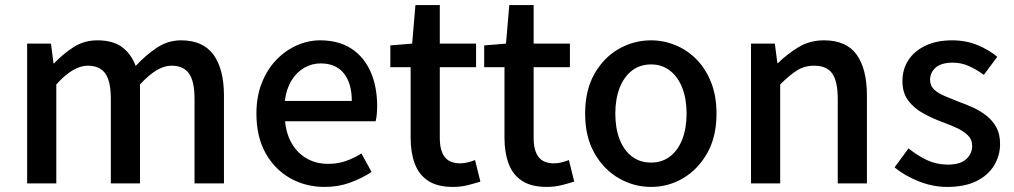

<svg xmlns="http://www.w3.org/2000/svg" viewBox="-20 -723 3998 757"><path d="M87 0V-551H181L191 -473H193Q229 -511 270.5 -537.5Q312 -564 364 -564Q425 -564 461 -537.5Q497 -511 515 -463Q556 -507 599.5 -535.5Q643 -564 694 -564Q780 -564 821.5 -507.5Q863 -451 863 -346V0H747V-332Q747 -403 725 -433.5Q703 -464 656 -464Q628 -464 597.5 -446Q567 -428 532 -390V0H417V-332Q417 -403 395 -433.5Q373 -464 325 -464Q298 -464 267 -446Q236 -428 202 -390V0Z M1260 14Q1185 14 1124 -20.5Q1063 -55 1027 -119.5Q991 -184 991 -275Q991 -342 1012 -395.5Q1033 -449 1069 -486.5Q1105 -524 1150 -544Q1195 -564 1242 -564Q1315 -564 1365 -531.5Q1415 -499 1441 -440.5Q1467 -382 1467 -304Q1467 -287 1465.5 -271.5Q1464 -256 1461 -245H1104Q1109 -193 1131.5 -155.5Q1154 -118 1190.5 -97.5Q1227 -77 1274 -77Q1311 -77 1343 -88Q1375 -99 1405 -118L1445 -45Q1407 -20 1360.5 -3Q1314 14 1260 14ZM1103 -325H1367Q1367 -395 1335.5 -434Q1304 -473 1244 -473Q1210 -473 1180 -456Q1150 -439 1129.5 -406Q1109 -373 1103 -325Z M1766 14Q1704 14 1667.5 -10.5Q1631 -35 1615 -78.5Q1599 -122 1599 -180V-458H1519V-544L1605 -551L1618 -703H1714V-551H1857V-458H1714V-179Q1714 -130 1733 -104.5Q1752 -79 1795 -79Q1809 -79 1825 -83Q1841 -87 1853 -92L1874 -7Q1852 0 1824.5 7Q1797 14 1766 14Z M2136 14Q2074 14 2037.5 -10.5Q2001 -35 1985 -78.5Q1969 -122 1969 -180V-458H1889V-544L1975 -551L1988 -703H2084V-551H2227V-458H2084V-179Q2084 -130 2103 -104.5Q2122 -79 2165 -79Q2179 -79 2195 -83Q2211 -87 2223 -92L2244 -7Q2222 0 2194.5 7Q2167 14 2136 14Z M2547 14Q2479 14 2419.5 -20.5Q2360 -55 2323.5 -119.5Q2287 -184 2287 -275Q2287 -367 2323.5 -431.5Q2360 -496 2419.5 -530Q2479 -564 2547 -564Q2597 -564 2644 -544.5Q2691 -525 2727 -488Q2763 -451 2784 -397.5Q2805 -344 2805 -275Q2805 -184 2768.5 -119.5Q2732 -55 2673.5 -20.5Q2615 14 2547 14ZM2547 -82Q2590 -82 2621.5 -106Q2653 -130 2670 -173.5Q2687 -217 2687 -275Q2687 -333 2670 -376.5Q2653 -420 2621.5 -444.5Q2590 -469 2547 -469Q2503 -469 2471.5 -444.5Q2440 -420 2423 -376.5Q2406 -333 2406 -275Q2406 -217 2423 -173.5Q2440 -130 2471.5 -106Q2503 -82 2547 -82Z M2941 0V-551H3035L3045 -474H3047Q3085 -511 3129 -537.5Q3173 -564 3229 -564Q3317 -564 3357.5 -507.5Q3398 -451 3398 -346V0H3283V-332Q3283 -403 3261 -433.5Q3239 -464 3190 -464Q3152 -464 3122.5 -445.5Q3093 -427 3056 -390V0Z M3714 14Q3658 14 3602.5 -8Q3547 -30 3507 -63L3562 -138Q3598 -109 3635.5 -91.5Q3673 -74 3717 -74Q3766 -74 3789.5 -95.5Q3813 -117 3813 -148Q3813 -173 3795.5 -190Q3778 -207 3750 -219.5Q3722 -232 3692 -243Q3655 -257 3619.5 -276.5Q3584 -296 3561 -326.5Q3538 -357 3538 -403Q3538 -450 3561.5 -486Q3585 -522 3629 -543Q3673 -564 3734 -564Q3789 -564 3834.5 -545Q3880 -526 3912 -499L3859 -428Q3830 -449 3800 -462.5Q3770 -476 3737 -476Q3691 -476 3669 -456.5Q3647 -437 3647 -408Q3647 -385 3663 -370Q3679 -355 3705.5 -344Q3732 -333 3762 -321Q3791 -311 3819.5 -297.5Q3848 -284 3871 -265.5Q3894 -247 3908.5 -220.5Q3923 -194 3923 -155Q3923 -109 3899 -70Q3875 -31 3829 -8.5Q3783 14 3714 14Z"/></svg>

Font: Noto Sans KR Thin Medium
Style: Regular
Weight: 500
Version: Version 2.004-H2;hotconv 1.0.118;makeotfexe 2.5.65603